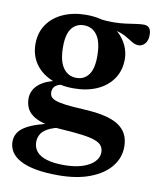

<svg xmlns="http://www.w3.org/2000/svg" viewBox="-82 -521 687 844"><g transform="rotate(10 262.0 -99.0)"><path d="M234.5 259.5Q177.5 259.5 135.5 251.8Q93.5 244 66.2 229.5Q39 215 25.5 194.5Q12 174 12 148Q12 128.5 21.5 111.5Q31 94.5 53.2 80.5Q75.5 66.5 113.2 54.8Q151 43 208 34H247.5L248 44.5Q194.5 52 165.8 64.5Q137 77 126 94Q115 111 115 132Q115 156.5 129.5 174.2Q144 192 174.5 201.5Q205 211 252.5 211Q300.5 211 334.8 199.8Q369 188.5 387 169.5Q405 150.5 405 128Q405 111.5 397 99.8Q389 88 369 80Q349 72 314 67Q279 62 224.5 58.5Q170 55.5 135.2 45.8Q100.5 36 81.8 21.2Q63 6.5 55.8 -12Q48.5 -30.5 48.5 -51Q49.5 -91.5 83.2 -117.5Q117 -143.5 182 -152.5L196.5 -137.5Q167.5 -134.5 154.8 -124Q142 -113.5 142 -95.5Q142 -84.5 147.2 -76.2Q152.5 -68 167.5 -62Q182.5 -56 212.2 -52Q242 -48 292 -45.5Q344.5 -43 383.8 -34.8Q423 -26.5 448.8 -10.8Q474.5 5 487.2 28.8Q500 52.5 500 86Q500 134.5 469 173.8Q438 213 378.5 236.2Q319 259.5 234.5 259.5ZM236 -128.5Q175.5 -128.5 130.5 -149.2Q85.5 -170 61.2 -207Q37 -244 37 -292Q37 -342.5 62.5 -379.5Q88 -416.5 133.2 -436.5Q178.5 -456.5 236.5 -456.5Q284 -456.5 320.8 -443.2Q357.5 -430 383 -406.8Q408.5 -383.5 422 -354.2Q435.5 -325 435.5 -293Q435.5 -243 410 -205.8Q384.5 -168.5 339.5 -148.5Q294.5 -128.5 236 -128.5ZM240 -176Q274 -176 294 -202.5Q314 -229 314 -285Q314 -349 292.2 -379.2Q270.5 -409.5 233 -409.5Q199 -409.5 178.8 -383.5Q158.5 -357.5 158.5 -301Q158.5 -237.5 180.5 -206.8Q202.5 -176 240 -176ZM305.5 -415.5 292 -449Q330 -444.5 359.8 -445Q389.5 -445.5 413.2 -448.8Q437 -452 456.2 -455Q475.5 -458 491.5 -458Q507.5 -458 516 -448.5Q524.5 -439 524.5 -418Q524.5 -391.5 512 -378Q499.5 -364.5 483.5 -364.5Q469 -364.5 455 -373.2Q441 -382 422.5 -392.8Q404 -403.5 376.2 -410.8Q348.5 -418 305.5 -415.5Z"/></g></svg>

Font: Newsreader 16pt 16pt SemiBold
Style: Regular
Weight: 600
Version: Version 1.003